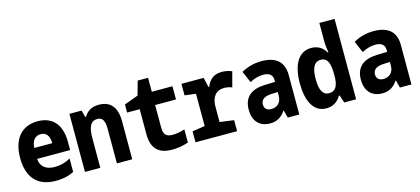

<svg xmlns="http://www.w3.org/2000/svg" viewBox="-61 -1251 3832 1753"><g transform="rotate(-15 1855.0 -375.0)"><path d="M297 10C371 10 429 -6 470 -28V-155C431 -132 380 -115 318 -115C242 -115 187 -152 183 -228H495V-305C495 -474 411 -559 275 -559C119 -559 35 -450 35 -275C35 -91 126 10 297 10ZM354 -331H184C187 -402 220 -438 273 -438C322 -438 353 -404 354 -331Z M574 0H719V-279C719 -387 744 -438 808 -438C854 -438 876 -406 876 -327V0H1021V-358C1021 -494 962 -560 854 -560C786 -560 741 -531 713 -483H707L689 -549H574Z M1397 10C1447 10 1503 1 1551 -16V-140C1504 -126 1468 -120 1437 -120C1389 -120 1351 -134 1351 -208V-424H1548V-549H1353V-681H1255L1218 -549L1086 -500V-424H1205V-189C1205 -54 1267 10 1397 10Z M1619 0H2012V-104L1879 -122V-267C1879 -358 1922 -412 1998 -412C2023 -412 2052 -407 2073 -397L2111 -540C2074 -556 2040 -559 2013 -559C1936 -559 1894 -516 1871 -457H1864L1843 -549H1633V-440L1738 -427V-122L1619 -104Z M2324 10C2380 10 2431 -12 2469 -72H2472L2491 0H2600V-373C2600 -497 2529 -560 2391 -560C2319 -560 2257 -542 2200 -510L2247 -401C2288 -423 2331 -436 2374 -436C2429 -436 2463 -415 2463 -362V-345L2366 -342C2243 -338 2165 -285 2165 -161C2165 -55 2222 10 2324 10ZM2368 -114C2330 -114 2302 -131 2302 -174C2302 -222 2340 -245 2407 -247L2463 -249V-214C2463 -146 2419 -114 2368 -114Z M2855 10C2914 10 2961 -17 2994 -72H3001L3025 0H3137V-760H2993V-589C2993 -554 2997 -515 3004 -479H2998C2967 -534 2918 -559 2861 -559C2737 -559 2678 -442 2678 -273C2678 -112 2731 10 2855 10ZM2915 -117C2857 -117 2828 -165 2828 -273C2828 -375 2854 -432 2918 -432C2983 -432 3002 -374 3002 -272V-256C3002 -164 2975 -117 2915 -117Z M3384 10C3440 10 3491 -12 3529 -72H3532L3551 0H3660V-373C3660 -497 3589 -560 3451 -560C3379 -560 3317 -542 3260 -510L3307 -401C3348 -423 3391 -436 3434 -436C3489 -436 3523 -415 3523 -362V-345L3426 -342C3303 -338 3225 -285 3225 -161C3225 -55 3282 10 3384 10ZM3428 -114C3390 -114 3362 -131 3362 -174C3362 -222 3400 -245 3467 -247L3523 -249V-214C3523 -146 3479 -114 3428 -114Z"/></g></svg>

Font: Noto Sans Mono Condensed ExtraBold
Style: Regular
Weight: 800
Width: 3
Designer: Monotype Design Team
Foundry: Monotype Imaging Inc.
Version: Version 2.014